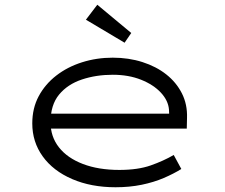

<svg xmlns="http://www.w3.org/2000/svg" viewBox="-20 -779 947 809"><path d="M467 10Q364 10 284 -24.5Q204 -59 160 -120Q116 -181 116 -259Q116 -323 143 -373.5Q170 -424 217 -460.5Q264 -497 325.5 -516.5Q387 -536 455 -536Q522 -536 580 -517.5Q638 -499 680.5 -465.5Q723 -432 746.5 -385.5Q770 -339 768 -282L767 -237H185L174 -300H710L693 -293L692 -317Q689 -355 658 -388.5Q627 -422 574.5 -443Q522 -464 455 -464Q385 -464 325 -444Q265 -424 229 -380.5Q193 -337 193 -264Q193 -203 228.5 -158Q264 -113 329.5 -88Q395 -63 483 -63Q561 -63 615 -82Q669 -101 712 -126L744 -67Q712 -47 670 -29Q628 -11 577 -0.5Q526 10 467 10ZM505 -599 342 -696 390 -759 533 -640Z"/></svg>

Font: Lexend Zetta Light
Style: Regular
Weight: 300
Designer: Bonnie Shaver-Troup, Thomas Jockin
Foundry: Lexend
Version: Version 1.007